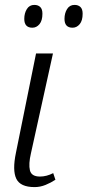

<svg xmlns="http://www.w3.org/2000/svg" viewBox="-20 -754 357 783"><path d="M121 9Q63 9 46.5 -25Q30 -59 45 -131L127 -536H196L106 -128Q96 -85 102 -59.5Q108 -34 143 -34Q170 -34 197 -48L206 -21Q188 -9 166 0Q144 9 121 9ZM276 -641Q243 -641 243 -677Q243 -700 253.5 -717Q264 -734 284 -734Q299 -734 308 -725.5Q317 -717 317 -698Q317 -670 305 -655.5Q293 -641 276 -641ZM112 -641Q79 -641 79 -677Q79 -700 89.5 -717Q100 -734 120 -734Q135 -734 144 -725.5Q153 -717 153 -698Q153 -670 141 -655.5Q129 -641 112 -641Z"/></svg>

Font: Noto Serif SemiCondensed Light
Style: Italic
Weight: 300
Width: 4
Italic angle: -12°
Designer: Monotype Design Team
Foundry: Monotype Imaging Inc.
Version: Version 2.013; ttfautohint (v1.8.4.7-5d5b)